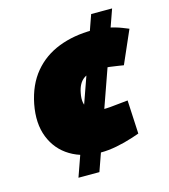

<svg xmlns="http://www.w3.org/2000/svg" viewBox="-106 -784 762 868"><g transform="rotate(-15 275.5 -350.0)"><path d="M154 0 401 -700H499L252 0ZM282 -84Q200 -84 141 -119.5Q82 -155 56 -220.5Q30 -286 47 -374Q64 -460 111 -516.5Q158 -573 229 -600.5Q300 -628 387 -628Q422 -628 457.5 -621Q493 -614 521 -603L551 -591L484 -438L459 -442Q441 -445 420.5 -447.5Q400 -450 377 -450Q325 -450 298 -431Q271 -412 263 -367Q253 -317 276 -293.5Q299 -270 343 -270Q370 -270 430 -277L459 -280L467 -123L435 -112Q395 -99 356 -91.5Q317 -84 282 -84Z"/></g></svg>

Font: REM Black
Style: Italic
Weight: 900
Italic angle: -11°
Designer: Octavio Pardo
Foundry: Ashler Design
Version: Version 1.005;gftools[0.9.28]